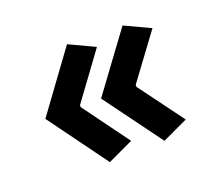

<svg xmlns="http://www.w3.org/2000/svg" viewBox="-73 -530 626 557"><g transform="rotate(-20 239.5 -251.0)"><path d="M47 -251 180 -433 259 -396 155 -254V-248L259 -106L180 -69ZM219 -251 350 -429 429 -392 327 -254V-248L429 -110L350 -73Z"/></g></svg>

Font: Athiti SemiBold
Style: Regular
Weight: 600
Designer: CadsonDemak Team
Foundry: CadsonDemak
Version: Version 1.032